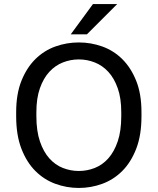

<svg xmlns="http://www.w3.org/2000/svg" viewBox="-20 -920 780 950"><path d="M370 10Q310 10 254 -10.5Q198 -31 155 -74Q112 -117 86 -184Q60 -251 60 -345V-365Q60 -455 86 -520Q112 -585 155 -627.5Q198 -670 254 -690Q310 -710 370 -710Q430 -710 486 -690Q542 -670 585 -627.5Q628 -585 654 -520Q680 -455 680 -365V-345Q680 -251 654 -184Q628 -117 585 -74Q542 -31 486 -10.5Q430 10 370 10ZM370 -74Q411 -74 449 -89Q487 -104 516 -136.5Q545 -169 562.5 -220.5Q580 -272 580 -345V-365Q580 -434 562.5 -483.5Q545 -533 516 -564.5Q487 -596 449 -611Q411 -626 370 -626Q329 -626 291 -611Q253 -596 224 -564.5Q195 -533 177.5 -483.5Q160 -434 160 -365V-345Q160 -272 177.5 -220.5Q195 -169 224 -136.5Q253 -104 291 -89Q329 -74 370 -74ZM330 -750 440 -900H560L410 -750Z"/></svg>

Font: Golos Text VF
Style: Regular
Weight: 400
Designer: A.Korolkova, Vitaly Kuzmin
Foundry: ParaType Ltd
Version: Version 2.003